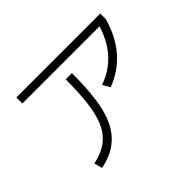

<svg xmlns="http://www.w3.org/2000/svg" viewBox="-144 -983 1288 1288"><g transform="rotate(-45 500.0 -339.5)"><path d="M611 -311 581 -363Q678 -397 744.5 -468Q811 -539 847 -653H115V-710H911V-657Q873 -524 797.5 -438.5Q722 -353 611 -311ZM187 31 172 -27Q254 -44 305.5 -83.5Q357 -123 385 -188Q413 -253 424 -346Q435 -439 435 -562H494Q494 -431 481 -329.5Q468 -228 434.5 -154.5Q401 -81 341 -34.5Q281 12 187 31Z"/></g></svg>

Font: Murecho Light
Style: Regular
Weight: 300
Designer: Neil Summerour
Foundry: Positype
Version: Version 1.010; ttfautohint (v1.8.3)